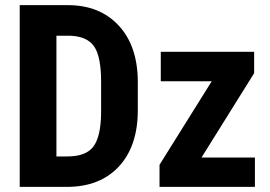

<svg xmlns="http://www.w3.org/2000/svg" viewBox="-20 -731 1058 751"><path d="M57.1 0V-710.9H245.1Q369.6 -710.9 443.6 -631.8Q517.6 -552.7 519 -415V-299.8Q519 -159.7 445.1 -79.8Q371.1 0 241.2 0ZM200.7 -591.3V-119.1H243.7Q315.4 -119.1 344.7 -157Q374 -194.8 375.5 -287.6V-411.1Q375.5 -510.7 347.7 -550Q319.8 -589.4 252.9 -591.3ZM768.1 -114.7H977.1V0H604V-86.4L808.1 -413.1H608.9V-528.3H974.1V-444.8Z"/></svg>

Font: Roboto Condensed
Style: Bold
Weight: 700
Designer: Google
Version: Version 2.134; 2016